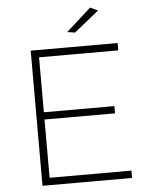

<svg xmlns="http://www.w3.org/2000/svg" viewBox="-59 -942 765 990"><g transform="rotate(-5 323.0 -447.0)"><path d="M584 0H120.5V-699.5H570.5V-661.5H160.5V-377H525.5V-339.5H160.5V-38H584ZM356.5 -772.5 316.5 -778.5 445 -894 484.5 -875.5Z"/></g></svg>

Font: Argentum Novus ExtraLight
Style: Regular
Weight: 250
Designer: Julieta Ulanovsky (font) & Cristiano Sobral (main changes)
Foundry: Julieta Ulanovsky (font) & Cristiano Sobral (main changes)
Version: Version 3.00;November 27, 2020;FontCreator 13.0.0.2655 64-bi